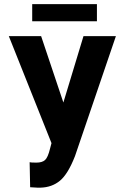

<svg xmlns="http://www.w3.org/2000/svg" viewBox="-20 -883 591 914"><path d="M218.3 -175.8 225.1 -201.7 22 -710.9H175.8L281.7 -395L377.4 -710.9H531.7L336.9 -139.6Q303.7 -54.7 265.6 -22.9Q227.5 8.8 173.3 10.3H157.7L123.5 8.3L121.1 -110.8Q126 -108.9 153.3 -108.9Q180.7 -108.9 194.3 -121.1Q208 -133.3 218.3 -175.8ZM441.4 -781.7H133.3V-863.3H441.4Z"/></svg>

Font: RobotoCondensed-Bold
Style: Bold
Weight: 700
Designer: Google
Version: Version 2.001240; 2014